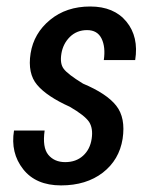

<svg xmlns="http://www.w3.org/2000/svg" viewBox="-20 -558 444 588"><path d="M256.3 -538.1Q329.1 -538.1 367.2 -491.7Q405.3 -445.3 394 -374H297.9Q303.7 -414.1 291 -439.9Q278.3 -465.8 246.6 -465.8Q215.3 -465.8 193.8 -444.8Q172.9 -423.8 168 -393.6Q163.1 -363.3 174.8 -347.7Q186.5 -331.1 234.4 -301.8Q306.6 -271.5 335.9 -234.4Q365.2 -197.3 355.5 -132.8Q345.2 -68.4 294.9 -29.3Q244.1 9.8 167 9.8Q89.8 9.8 50.8 -40Q11.7 -89.8 22.9 -158.2H116.7Q109.4 -106.4 127.9 -84Q146.5 -61.5 179.7 -61.5Q212.9 -61.5 234.4 -81.1Q255.9 -100.6 260.7 -132.8Q265.6 -164.6 252.9 -184.6Q239.3 -204.6 193.8 -231Q123.5 -262.7 93.8 -297.9Q64 -333 73.7 -394.5Q83.5 -456.1 133.3 -497.1Q183.1 -538.1 256.3 -538.1Z"/></svg>

Font: RobotoCondensed-Italic
Style: Italic
Weight: 400
Designer: Google
Version: Version 1.200311; 2013